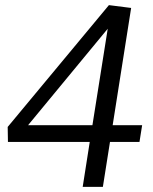

<svg xmlns="http://www.w3.org/2000/svg" viewBox="-20 -729 597 749"><path d="M332.9 -193.3 350 -175.2H11L10 -233.8L404.9 -709L491.6 -698L416.9 -224.1L398.9 -240.5H534.5L524.1 -175.2H388.2L411.9 -193.3L381.3 0H302.6ZM363 -240.5 337.9 -224.1 406.9 -658.9 431 -654.2 65.9 -212 56.8 -240.5Z"/></svg>

Font: Bitter Thin
Style: Italic
Weight: 100
Italic angle: -9°
Designer: Sol Matas, and Bitter project Authors
Foundry: Sol Matas
Version: Version 2.002